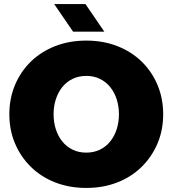

<svg xmlns="http://www.w3.org/2000/svg" viewBox="-20 -913 850 946"><path d="M405 13Q322 13 252.5 -14Q183 -41 132.5 -90.5Q82 -140 54 -206Q26 -272 26 -350Q26 -428 54 -494.5Q82 -561 132.5 -610Q183 -659 252.5 -686Q322 -713 405 -713Q488 -713 557.5 -686Q627 -659 677.5 -610Q728 -561 756 -494.5Q784 -428 784 -350Q784 -272 756 -206Q728 -140 677.5 -90.5Q627 -41 557.5 -14Q488 13 405 13ZM405 -161Q442 -161 472 -175.5Q502 -190 523 -216Q544 -242 555 -276.5Q566 -311 566 -350Q566 -389 555 -423.5Q544 -458 523 -484Q502 -510 472 -524.5Q442 -539 405 -539Q368 -539 338 -524.5Q308 -510 287 -484Q266 -458 255 -423.5Q244 -389 244 -350Q244 -311 255 -276.5Q266 -242 287 -216Q308 -190 338 -175.5Q368 -161 405 -161ZM340 -757 247 -893H401L494 -757Z"/></svg>

Font: MuseoModerno Thin Black
Style: Regular
Weight: 900
Version: Version 1.002